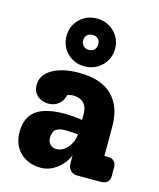

<svg xmlns="http://www.w3.org/2000/svg" viewBox="-120 -887 814 982"><g transform="rotate(15 287.0 -396.0)"><path d="M143 -676Q143 -729 180 -765.5Q217 -802 271 -802Q325 -802 362.5 -765.5Q400 -729 400 -676Q400 -622 362.5 -585.5Q325 -549 271 -549Q217 -549 180 -585.5Q143 -622 143 -676ZM271 -715Q253 -715 242 -704.5Q231 -694 231 -676Q231 -658 242.5 -647Q254 -636 271 -636Q290 -636 300.5 -647Q311 -658 311 -676Q311 -694 300.5 -704.5Q290 -715 271 -715ZM504 -133Q552 -133 552 -88V-44Q552 0 504 0H380Q359 0 345 -14Q331 -28 331 -50V-93Q311 -47 272 -18.5Q233 10 190 10Q122 10 80 -31Q38 -72 38 -139Q38 -217 87 -253Q136 -289 240 -289Q280 -289 331 -281V-315Q331 -350 311 -370Q291 -390 257 -390Q238 -390 224 -383Q219 -354 196.5 -335.5Q174 -317 143 -317Q106 -317 83 -338.5Q60 -360 60 -394Q60 -448 114 -479Q168 -510 255 -510Q371 -510 430 -452.5Q489 -395 489 -290V-133ZM241 -103Q275 -103 300.5 -132.5Q326 -162 330 -204Q294 -208 264 -208Q227 -208 211.5 -194.5Q196 -181 196 -149Q196 -129 209 -116Q222 -103 241 -103Z"/></g></svg>

Font: Solway ExtraBold
Style: Regular
Weight: 800
Designer: Mariya V. Pigoulevskaya
Foundry: The Northern Block Ltd.
Version: Version 1.000;hotconv 1.0.109;makeotfexe 2.5.65596